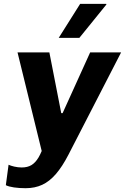

<svg xmlns="http://www.w3.org/2000/svg" viewBox="-20 -780 642 986"><path d="M111.5 186.5Q79 186.5 51.8 182.5Q24.5 178.5 10 171L24 66Q34 71 53.2 75.5Q72.5 80 91.5 80Q121 80 141.2 68Q161.5 56 177.8 28.8Q194 1.5 208.5 -44.5L209 56L70 -511H233.5L294.5 -199H301.5L443 -511H602L331.5 14.5Q300 75.5 267.2 113.5Q234.5 151.5 196.8 169Q159 186.5 111.5 186.5ZM281.5 -585.5 391.5 -760H525.5L526.5 -757L387.5 -585.5Z"/></svg>

Font: Chivo Mono Medium
Style: Italic
Weight: 500
Italic angle: -8.05°
Monospace: yes
Designer: Hector Gatti
Foundry: Omnibus-Type
Version: Version 1.008